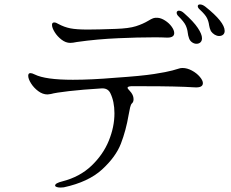

<svg xmlns="http://www.w3.org/2000/svg" viewBox="-20 -821 1040 864"><path d="M921 -707Q919 -724 911.5 -739.5Q904 -755 879 -778Q870 -786 870 -793Q870 -801 880 -801Q891 -801 904 -791Q991 -722 991 -682Q991 -671 984 -665Q977 -659 966 -659Q956 -659 946 -665Q936 -671 929 -681Q923 -694 921 -707ZM825 -673Q823 -691 815.5 -707Q808 -723 782 -749Q775 -756 775 -764Q775 -768 778 -770.5Q781 -773 785 -773Q796 -773 808 -762Q851 -724 870 -695.5Q889 -667 889 -649Q889 -637 882 -630.5Q875 -624 864 -624Q854 -624 844.5 -630.5Q835 -637 831 -648Q826 -662 825 -673ZM214 -709Q214 -720 224 -720Q232 -720 243 -713Q269 -699 296.5 -693.5Q324 -688 375 -688Q420 -688 500 -691Q560 -693 591.5 -703Q623 -713 648 -728Q661 -736 669.5 -739Q678 -742 689 -741Q705 -740 723 -728.5Q741 -717 752.5 -701Q764 -685 764 -672Q764 -649 724 -652Q711 -653 673 -653Q599 -653 512 -649Q417 -645 326 -632Q307 -628 296 -628Q276 -628 257 -642.5Q238 -657 226 -676.5Q214 -696 214 -709ZM252 23Q242 23 235 20.5Q228 18 228 14Q228 3 261 -5Q339 -25 391.5 -75Q444 -125 469.5 -187.5Q495 -250 495 -311Q495 -365 476 -403Q464 -426 434 -423Q352 -418 291 -411Q230 -404 209 -398Q199 -396 194 -396Q172 -396 152 -411Q132 -426 119.5 -446Q107 -466 107 -480Q107 -492 117 -492Q124 -492 136 -486Q184 -462 308 -462Q391 -462 497 -471Q616 -479 673.5 -488Q731 -497 756 -504Q781 -511 787 -513Q792 -515 802 -515Q822 -515 843.5 -503.5Q865 -492 879 -475.5Q893 -459 893 -447Q893 -425 854 -428Q776 -433 628 -433H570Q554 -432 554 -426Q554 -422 564 -412Q581 -394 581 -375Q581 -362 574 -356Q569 -352 565.5 -337.5Q562 -323 559 -305Q547 -234 524 -174.5Q501 -115 439.5 -58.5Q378 -2 267 22Q262 23 252 23Z"/></svg>

Font: Hina Mincho
Style: Regular
Weight: 400
Designer: satsuyako
Foundry: satsuyako
Version: Version 1.100